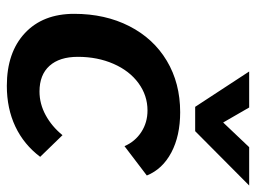

<svg xmlns="http://www.w3.org/2000/svg" viewBox="-116 -642 767 576"><g transform="rotate(90 268.0 -353.5)"><path d="M21 -192Q21 -285 58 -357.5Q95 -430 162 -470Q229 -510 316 -510Q387 -510 437 -483.5Q487 -457 506 -410L418 -343Q404 -375 375.5 -393.5Q347 -412 311 -412Q266 -412 229 -385Q192 -358 171 -310Q150 -262 150 -203Q150 -148 177 -118Q204 -88 254 -88Q291 -88 325 -106.5Q359 -125 385 -157L450 -90Q413 -41 359 -15.5Q305 10 237 10Q137 10 79 -44Q21 -98 21 -192ZM194 -717H302L347 -639L421 -717H536L373 -555H300Z"/></g></svg>

Font: Sarabun
Style: Bold Italic
Weight: 700
Italic angle: -10°
Designer: Suppakit Chalermlarp | Katatrad Co.,Ltd.
Foundry: Cadson Demak Co.,Ltd.
Version: Version 1.000; ttfautohint (v1.6)